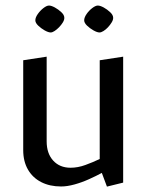

<svg xmlns="http://www.w3.org/2000/svg" viewBox="-20 -669 542 702"><path d="M371 13.3 352.3 -36.8Q332.1 -25.8 305.8 -14Q279.6 -2.1 252.7 5.3Q225.9 12.8 203.3 12.8Q161.8 12.8 130.6 -3.2Q99.5 -19.1 82.2 -49Q64.9 -78.9 64.9 -120V-448.7L150.6 -461.8V-152.3Q150.6 -107.9 174.5 -81.8Q198.4 -55.7 237.9 -55.7Q264.7 -55.7 292.3 -65.8Q319.9 -75.8 344.6 -87.7V-448.7L430.3 -461.8V-1.3ZM109.2 -594.7Q109.2 -605.1 118.2 -617.8Q127.1 -630.5 139 -639.6Q150.8 -648.7 159.2 -648.7Q167.5 -648.7 180.5 -641.7Q193.5 -634.6 204.4 -624.3Q215.2 -614.1 215.2 -603.7Q215.2 -595.9 209.7 -586.9Q204.1 -577.8 195.9 -569.3Q187.7 -560.9 179.5 -555.6Q171.3 -550.3 165.3 -550.3Q156.9 -550.3 143.5 -557.7Q130.2 -565.2 119.7 -575.3Q109.2 -585.4 109.2 -594.7ZM287.8 -594.7Q287.8 -605.1 296.6 -617.8Q305.4 -630.5 317.4 -639.6Q329.4 -648.7 337.7 -648.7Q346.1 -648.7 359.1 -641.7Q372.1 -634.6 382.9 -624.3Q393.8 -614.1 393.8 -603.7Q393.8 -595.9 388.2 -586.9Q382.7 -577.8 374.8 -569.3Q367 -560.9 358.4 -555.6Q349.9 -550.3 343.8 -550.3Q335.4 -550.3 322.1 -557.7Q308.7 -565.2 298.2 -575.3Q287.8 -585.4 287.8 -594.7Z"/></svg>

Font: Ancizar Sans Thin
Style: Regular
Weight: 100
Designer: Cesar Puertas, Viviana Monsalve, Julian Moncada, Julian Prieto, Jose Castro, Mariel Hernandez, Felipe Aragon, Sara Alarc
Version: Version 8.100